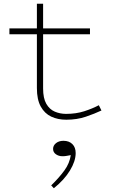

<svg xmlns="http://www.w3.org/2000/svg" viewBox="-20 -622 608 1020"><path d="M332 14Q287 14 252 -2.5Q217 -19 196.5 -56Q176 -93 176 -154V-602H209V-152Q209 -100 226 -70.5Q243 -41 271 -29Q299 -17 331 -17Q384 -17 427.5 -31Q471 -45 505 -63L519 -35Q483 -18 436 -2Q389 14 332 14ZM30 -440V-471H458V-440ZM382 191Q382 234 351.5 284Q321 334 266 378L252 363Q295 321 322.5 283Q350 245 356 202Q344 204 334.5 206Q325 208 312 208Q292 208 277 197.5Q262 187 262 169Q262 151 277.5 138.5Q293 126 317 126Q347 126 364.5 143.5Q382 161 382 191Z"/></svg>

Font: BioRhyme SemiExpanded ExtraLight
Style: Regular
Weight: 250
Width: 6
Designer: Aoife Mooney
Foundry: Aoife Mooney Type
Version: Version 1.600;gftools[0.9.33]